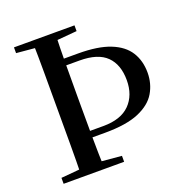

<svg xmlns="http://www.w3.org/2000/svg" viewBox="-131 -854 935 972"><g transform="rotate(-20 336.5 -367.5)"><path d="M209 -171V-206H337Q432 -206 480 -254.5Q528 -303 528 -384Q528 -468 482 -513.5Q436 -559 337 -559H209V-595H342Q449 -595 514.5 -569Q580 -543 610 -495.5Q640 -448 640 -384Q640 -325 611.5 -276.5Q583 -228 516 -199.5Q449 -171 333 -171ZM146 0Q148 -85 148 -170.5Q148 -256 148 -342V-393Q148 -479 148 -564.5Q148 -650 146 -735H269Q266 -651 265.5 -565.5Q265 -480 265 -394V-343Q265 -258 265.5 -172Q266 -86 269 0ZM192 -691 48 -704V-735H374V-704L223 -691ZM48 0V-32L195 -45H229L374 -32V0Z"/></g></svg>

Font: Noto Serif TC ExtraLight SemiBold
Style: Regular
Weight: 600
Version: Version 2.003-H1;hotconv 1.1.1;makeotfexe 2.6.0